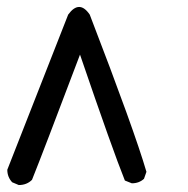

<svg xmlns="http://www.w3.org/2000/svg" viewBox="-20 -362 540 552"><path d="M359 165 339 157Q304 70 210 -205Q103 78 72 155Q57 170 34 170L15 162Q1 147 1 126Q34 43 176 -320Q208 -364 238 -320Q367 15 401 132L394 152Q380 165 359 165Z"/></svg>

Font: NaniFont Regular
Style: Regular
Weight: 400
Designer: Nanigashitei
Version: Version 1.036